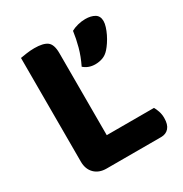

<svg xmlns="http://www.w3.org/2000/svg" viewBox="-148 -730 806 845"><g transform="rotate(-30 255.5 -307.0)"><path d="M153 2Q115 2 92.5 -20.5Q70 -43 70 -81V-608Q81 -610 101.5 -613Q122 -616 142 -616Q187 -616 207 -601Q227 -586 227 -542V-125H467Q473 -115 478.5 -99Q484 -83 484 -64Q484 -31 469.5 -14.5Q455 2 430 2ZM340 -420Q306 -420 282 -441Q302 -482 312.5 -521Q323 -560 328 -597Q342 -605 361.5 -610Q381 -615 400 -615Q429 -615 447.5 -604Q466 -593 466 -567Q466 -555 461 -539Q456 -523 448 -506.5Q440 -490 430 -475Q420 -460 411 -450Q396 -433 378 -426.5Q360 -420 340 -420Z"/></g></svg>

Font: Baloo 2 Latin
Style: Bold
Weight: 400
Designer: Sarang Kulkarni and Ek Type
Foundry: Ek Type
Version: Version 1.001